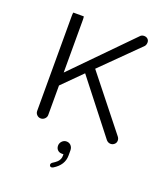

<svg xmlns="http://www.w3.org/2000/svg" viewBox="-164 -787 982 1144"><g transform="rotate(20 327.0 -214.5)"><path d="M309.6 244.1Q370.6 207 370.6 146.5V114.3Q370.6 95.2 358.4 82.5Q347.2 71.8 331.1 71.8Q314.9 71.8 303.2 84Q291.5 96.2 291.5 112.3Q291.5 129.4 302.2 139.6Q312.5 149.9 329.1 149.9H339.4V160.2Q339.4 182.1 322.8 199.2Q312 209.5 293 221.2L290.5 223.6Q285.6 228.5 285.6 234.4Q285.6 240.2 289.6 244.1Q291.5 246.1 293.2 246.8Q294.9 247.6 298.6 247.6Q302.2 247.6 309.6 244.1ZM106 -663.6Q104 -657.2 104 -641.6V-39.1Q104 -24.9 114.3 -14.6Q124.5 -4.4 138.7 -4.4Q153.3 -4.4 163.8 -14.9Q174.3 -25.4 174.3 -39.1V-226.1L295.9 -347.7L553.7 -18.1Q565.4 -4.4 582 -4.4Q596.2 -4.4 606.9 -15.1Q615.7 -23.9 615.7 -37.1Q615.7 -50.3 606.9 -61L342.8 -393.6L574.7 -623Q582.5 -632.8 582.5 -647.5Q582.5 -660.6 573.5 -668.9Q564.5 -677.2 550.3 -677.2Q534.2 -677.2 524.4 -665L174.3 -308.1V-641.6Q174.3 -655.8 172.4 -663.6Z"/></g></svg>

Font: YuPearl-ExtraLight
Style: ExtraLight
Weight: 200
Designer: Max Yao
Foundry: Max-Everyday
Version: Version 1.011; ttfautohint (v1.8.3)